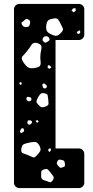

<svg xmlns="http://www.w3.org/2000/svg" viewBox="-20 -796 472 975"><path d="M78 159Q67 159 59 151Q51 143 51 132V-749Q51 -760 59 -768Q67 -776 78 -776H381Q392 -776 400 -768Q408 -760 408 -749V-620Q408 -609 400 -601Q392 -593 381 -593H262V-42H381Q392 -42 400 -34Q408 -26 408 -15V132Q408 143 400 151Q392 159 381 159ZM363 -755 351 -753 343 -743 354 -733 365 -742ZM287 -677Q280 -691 274 -698Q268 -705 252 -702Q233 -699 225.5 -693Q218 -687 215 -668Q213 -649 217.5 -639.5Q222 -630 239 -622Q257 -613 267.5 -614.5Q278 -616 291 -631Q303 -643 299 -652.5Q295 -662 287 -677ZM122 -698Q116 -701 112.5 -699.5Q109 -698 104 -693Q98 -687 92.5 -684Q87 -681 91 -672Q96 -663 101 -660.5Q106 -658 117 -659Q126 -660 128.5 -665Q131 -670 133 -679Q134 -687 131.5 -690.5Q129 -694 122 -698ZM386 -642 375 -638 369 -628 381 -623 388 -631ZM231 -599Q227 -612 214 -612Q201 -612 197 -600Q195 -593 197 -589.5Q199 -586 205 -582Q210 -578 213 -579.5Q216 -581 221 -584Q227 -588 230 -590.5Q233 -593 231 -599ZM173 -576Q158 -581 150 -577Q142 -573 136 -562.5Q130 -552 120 -540Q105 -521 95 -511Q85 -501 98 -481Q113 -458 126.5 -452Q140 -446 167 -453Q182 -457 185 -465.5Q188 -474 186 -486Q184 -498 185 -513Q186 -529 189 -541Q192 -553 190 -561.5Q188 -570 173 -576ZM234 -463 224 -465 221 -454 230 -446 241 -454ZM90 -376 81 -380 78 -370 84 -365 90 -368ZM214 -365Q209 -368 206.5 -371Q204 -374 199 -371Q194 -368 195 -364.5Q196 -361 197 -355Q199 -348 206 -347Q214 -346 217 -353Q220 -359 214 -365ZM207 -322Q193 -325 187 -320Q181 -315 174 -303Q167 -291 165.5 -283Q164 -275 174 -265Q184 -253 192 -251.5Q200 -250 214 -256Q227 -262 226.5 -269.5Q226 -277 225 -291Q223 -304 222 -311.5Q221 -319 207 -322ZM139 -296Q137 -302 130 -303Q124 -304 121 -304.5Q118 -305 115 -300Q113 -294 114.5 -291Q116 -288 120 -284Q127 -279 135 -284Q141 -287 139 -296ZM170 -186 161 -183 165 -175 172 -173 176 -180ZM142 -179Q139 -184 136 -184.5Q133 -185 127 -185Q122 -185 121 -182.5Q120 -180 119 -175Q118 -169 123 -165Q130 -161 135 -165Q139 -169 141.5 -171.5Q144 -174 142 -179ZM102 -136Q100 -145 94 -145Q88 -145 85 -137Q83 -132 81.5 -129.5Q80 -127 84 -123Q88 -120 91 -121.5Q94 -123 98 -126Q104 -129 102 -136ZM180 -57Q170 -74 159.5 -75Q149 -76 129 -72Q110 -68 100.5 -63.5Q91 -59 88 -39Q86 -21 97 -17.5Q108 -14 125 -7Q139 0 147.5 3Q156 6 166 -6Q180 -20 184.5 -29.5Q189 -39 180 -57ZM239 -41 229 -42 224 -34 231 -23 238 -32ZM297 17Q288 15 282.5 14.5Q277 14 272 22Q267 31 269 36Q271 41 278 49Q284 56 289 56Q294 56 302 52Q310 49 310 44.5Q310 40 309 32Q308 25 306 22Q304 19 297 17ZM236 80Q228 68 221.5 64Q215 60 202 65Q190 69 189.5 76.5Q189 84 189 97Q189 108 192.5 112.5Q196 117 206 120Q221 124 229.5 128.5Q238 133 247 121Q256 108 251 100Q246 92 236 80Z"/></svg>

Font: Rubik Moonrocks
Style: Regular
Weight: 400
Designer: Hubert and Fischer, NaN
Foundry: Hubert and Fischer, NaN
Version: Version 2.200